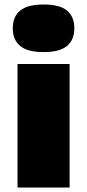

<svg xmlns="http://www.w3.org/2000/svg" viewBox="-20 -835 388 855"><path d="M58 0V-550H290V0ZM174 -603Q103 -603 70 -630.2Q37 -657.5 37 -709Q37 -761 70 -788Q103 -815 174 -815Q245.5 -815 278.2 -788Q311 -761 311 -709Q311 -657.5 278.2 -630.2Q245.5 -603 174 -603Z"/></svg>

Font: Encode Sans Expanded Expanded Black
Style: Regular
Weight: 900
Width: 7
Designer: Multiple Designers
Foundry: Impallari Type
Version: Version 3.000; ttfautohint (v1.8.3) -l 8 -r 50 -G 200 -x 14 